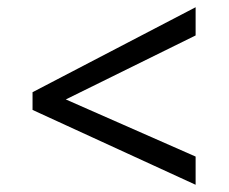

<svg xmlns="http://www.w3.org/2000/svg" viewBox="-20 -588 632 531"><path d="M70 -284V-333L521 -568V-490L162 -313L521 -155V-77Z"/></svg>

Font: ltelugu25
Style: Book
Weight: 400
Designer: Jelle Bosma - Monotype Design Team
Foundry: Monotype Imaging Inc.
Version: Version 2.003